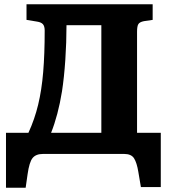

<svg xmlns="http://www.w3.org/2000/svg" viewBox="-20 -720 802 898"><path d="M8 158V-99H113Q142 -162 158.5 -230.5Q175 -299 182 -383Q189 -467 189 -577Q189 -597 181 -606.5Q173 -616 153 -619L104 -627V-700H694V-627L653 -621Q633 -617 627 -607Q621 -597 621 -572V-99H732V155H639L627 84Q620 41 607 20.5Q594 0 561 0H181Q148 0 132.5 19Q117 38 109 95L100 158ZM219 -99H454V-602H291Q291 -522 285.5 -440Q280 -358 270 -293Q261 -237 248 -188Q235 -139 219 -99Z"/></svg>

Font: Literata 12pt
Style: Bold
Weight: 700
Designer: Latin by Veronika Burian and Jose Scaglione. Greek by Irene Vlachou. Cyrillic by Vera Evstafieva.
Foundry: TypeTogether
Version: Version 3.002